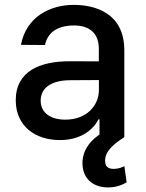

<svg xmlns="http://www.w3.org/2000/svg" viewBox="-20 -573 609 802"><path d="M230.1 12.1C320.3 12.1 371.1 -33.7 391.3 -74.6H395.6V-11C342.3 25.2 321.7 71.7 324.6 116.1C328.5 176.8 371.8 209.9 431.5 209.9C466.3 209.9 492.5 198.5 508.9 188.6L499.6 121.1C490.1 125.7 474.8 132.5 455.3 132.5C428.6 132.5 419 119.7 419 97.7C419 57.9 456 27.7 499.3 0V-362.2C499.3 -521 374.3 -552.6 287.6 -552.6C188.9 -552.6 89.5 -502.5 67.5 -385.7L168 -384.9C177.9 -435 217.7 -466.6 289.1 -466.6C357.6 -466.6 392.8 -430.8 392.8 -369V-316.8L270.6 -317.1C150.6 -317.1 45.8 -278.1 45.8 -154.1C45.8 -46.9 126.4 12.1 230.1 12.1ZM149.9 -152.7C149.9 -209.5 199.6 -237.6 273.1 -237.9L393.1 -238.6V-196.7C393.1 -132.1 341.6 -73.2 253.2 -73.2C193.2 -73.2 149.9 -100.1 149.9 -152.7Z"/></svg>

Font: Margiela Sans Medium
Style: Regular
Weight: 500
Designer: Stefan Endress, Andreas Faust
Version: Version 1.100;FEAKit 1.0